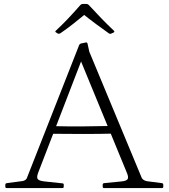

<svg xmlns="http://www.w3.org/2000/svg" viewBox="-20 -956 861 976"><path d="M14 0Q7 0 7 -7V-17Q7 -24 15 -25L97 -36Q105 -38 111 -43Q117 -48 119 -57L382 -726Q385 -733 392 -735L416 -740Q423 -742 425 -734L434 -693L700 -53Q703 -46 710 -41.5Q717 -37 726 -35L803 -25Q810 -24 810 -17V-7Q810 0 803 0H509Q502 0 502 -7V-17Q502 -24 509 -25L600 -34Q625 -37 629.5 -47Q634 -57 624 -80L377 -680L410 -690L174 -78Q165 -54 172 -45.5Q179 -37 204 -34L297 -24Q304 -24 304 -17V-7Q304 0 297 0ZM239 -315Q321 -313 402.5 -313.5Q484 -314 566 -316V-277Q484 -275 402.5 -275Q321 -275 239 -276ZM265 -791Q258 -795 264 -800Q295 -829 325.5 -861Q356 -893 389 -931Q394 -936 401 -936H419Q426 -936 431 -931Q466 -893 497 -861Q528 -829 559 -800Q564 -795 558 -791Q556 -790 553 -788.5Q550 -787 547 -786Q541 -782 534 -786Q503 -808 468.5 -833.5Q434 -859 398 -888H418Q384 -860 351 -834Q318 -808 287 -787Q281 -783 274 -785Q272 -787 269.5 -788.5Q267 -790 265 -791Z"/></svg>

Font: Hahmlet ExtraLight
Style: Regular
Weight: 250
Designer: Minjoo Ham & Mark Frömberg
Foundry: hypertype
Version: Version 1.002